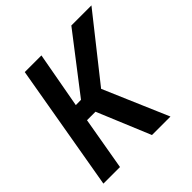

<svg xmlns="http://www.w3.org/2000/svg" viewBox="-185 -863 1015 1015"><g transform="rotate(-45 322.0 -355.5)"><path d="M261.7 -298.3 385.7 0H523.9L368.2 -362.8L644 -710.9H493.7L252 -397L212.9 -396.5L270 -710.9H145.5L22.5 0H146.5L198.2 -298.3Z"/></g></svg>

Font: Roboto Mono SemiBold
Style: Italic
Weight: 600
Italic angle: -10°
Monospace: yes
Designer: Google
Version: Version 3.000